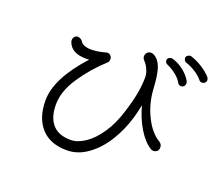

<svg xmlns="http://www.w3.org/2000/svg" viewBox="-123 -926 1247 1096"><g transform="rotate(20 500.0 -378.0)"><path d="M953 -640Q935 -662 905.5 -680.5Q876 -699 852 -706Q833 -712 833 -732Q833 -739 840 -745Q847 -751 856 -752Q862 -752 864 -751Q896 -741 931 -719.5Q966 -698 990 -671Q994 -666 996 -655Q996 -644 988.5 -637.5Q981 -631 972 -631Q959 -631 953 -640ZM844 -585Q832 -607 806.5 -627Q781 -647 756 -658Q746 -662 741.5 -667.5Q737 -673 737 -683Q737 -691 745 -697Q753 -703 762 -703Q765 -703 774 -700Q806 -690 837 -666Q868 -642 886 -611Q890 -603 890 -596Q890 -585 883 -578Q876 -571 866 -571Q859 -571 853 -574.5Q847 -578 844 -585ZM875 -202Q875 -185 865.5 -177.5Q856 -170 843 -170Q833 -170 827 -175Q785 -201 749.5 -259.5Q714 -318 694 -392Q682 -335 675 -313Q651 -230 607 -159.5Q563 -89 503.5 -46.5Q444 -4 378 -4Q276 -4 221.5 -64.5Q167 -125 167 -231Q167 -364 322 -534Q316 -533 304 -533Q214 -533 192 -593Q190 -597 190 -607Q191 -620 199 -627.5Q207 -635 217 -635Q225 -635 234 -630Q243 -625 247 -618Q252 -607 269.5 -599.5Q287 -592 312 -592Q351 -592 397 -605Q401 -607 406 -607Q418 -607 426.5 -598.5Q435 -590 435 -577Q435 -562 424 -553Q348 -484 289.5 -397Q231 -310 231 -230Q231 -151 268 -109Q305 -67 378 -67Q420 -67 465.5 -97.5Q511 -128 551 -187Q591 -246 616 -328Q640 -404 648.5 -455Q657 -506 657 -549Q657 -572 645.5 -597Q634 -622 618 -638Q609 -647 609 -661Q610 -674 618.5 -683Q627 -692 640 -692Q649 -692 655 -689Q674 -681 688 -661Q702 -641 709 -615Q720 -573 724 -501Q729 -415 767 -338.5Q805 -262 859 -231Q875 -220 875 -202Z"/></g></svg>

Font: Tsukimi Rounded
Style: Regular
Weight: 400
Designer: Takashi Funayama
Foundry: Takashi Funayama
Version: Version 1.032; ttfautohint (v1.8.3)